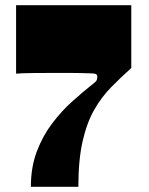

<svg xmlns="http://www.w3.org/2000/svg" viewBox="-20 -720 575 740"><path d="M99 0Q99 -76 122 -136.5Q145 -197 181.5 -245Q218 -293 260 -330.5Q302 -368 340 -398Q351 -406 353 -412Q355 -418 355 -423Q355 -430 352.5 -432.5Q350 -435 345 -436Q341 -437 324.5 -437.5Q308 -438 286 -438.5Q264 -439 241 -439Q218 -439 201 -439Q150 -439 105 -438.5Q60 -438 42 -436V-700H486V-458Q446 -422 409 -384.5Q372 -347 343.5 -297.5Q315 -248 298.5 -176Q282 -104 282 0Z"/></svg>

Font: Ojuju ExtraBold
Style: Regular
Weight: 800
Designer: Chisaokwu Joboson, Mirko Velimirovic
Foundry: Udi Foundry
Version: Version 1.000